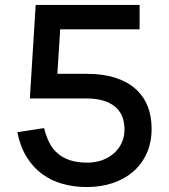

<svg xmlns="http://www.w3.org/2000/svg" viewBox="-20 -740 682 775"><path d="M592 -220.5Q592 -165.5 572.5 -121.8Q553 -78 518.2 -47.8Q483.5 -17.5 435.5 -1.2Q387.5 15 330 15Q278.5 15 232.8 2.2Q187 -10.5 150.2 -37.5Q113.5 -64.5 87.5 -106.5Q61.5 -148.5 50 -206.5L158 -223Q166 -189.5 179.5 -163.5Q193 -137.5 214 -119.8Q235 -102 264 -92.8Q293 -83.5 332 -83.5Q366 -83.5 393.8 -94Q421.5 -104.5 441.2 -122.5Q461 -140.5 471.8 -164.8Q482.5 -189 482.5 -216.5Q482.5 -279 442.8 -310.8Q403 -342.5 330 -342.5H100.5L124 -720H543.5V-621.5H223L211.5 -442H332Q395 -442 443.5 -426.8Q492 -411.5 525 -383Q558 -354.5 575 -313.5Q592 -272.5 592 -220.5Z"/></svg>

Font: Vela Sans SemBd
Style: Regular
Weight: 600
Designer: Principal design: Mikhail Sharanda - project Manrope.
Design modification: Ravid Balaliev
Foundry: Mikhail Sharanda
Version: Version 1.001